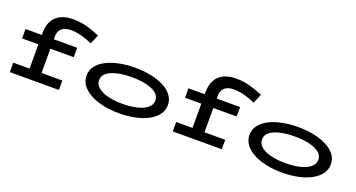

<svg xmlns="http://www.w3.org/2000/svg" viewBox="-46 -1345 3652 1971"><g transform="rotate(20 1780.0 -359.5)"><path d="M253 -54V-494Q253 -571 282 -624.5Q311 -678 367 -705.5Q423 -733 505 -733Q585 -733 660.5 -711.5Q736 -690 797 -662L754 -561Q699 -587 637.5 -603.5Q576 -620 519 -620Q475 -620 444.5 -606Q414 -592 399 -565Q384 -538 384 -498V-54ZM75 0V-103H611V0ZM75 -368V-471H639V-368Z M1271 14Q1181 14 1101 -2.5Q1021 -19 959.5 -51.5Q898 -84 862.5 -130.5Q827 -177 827 -236Q827 -296 862.5 -342.5Q898 -389 959.5 -420Q1021 -451 1101 -467Q1181 -483 1271 -483Q1360 -483 1440 -467Q1520 -451 1582 -420Q1644 -389 1680 -342.5Q1716 -296 1716 -236Q1716 -177 1681 -130.5Q1646 -84 1585 -51.5Q1524 -19 1443.5 -2.5Q1363 14 1271 14ZM1271 -89Q1356 -89 1426 -105.5Q1496 -122 1537.5 -155Q1579 -188 1579 -236Q1579 -286 1537.5 -317.5Q1496 -349 1426 -364.5Q1356 -380 1271 -380Q1187 -380 1117 -364.5Q1047 -349 1005.5 -317.5Q964 -286 964 -236Q964 -188 1005.5 -155Q1047 -122 1117 -105.5Q1187 -89 1271 -89Z M2033 -54V-494Q2033 -571 2062 -624.5Q2091 -678 2147 -705.5Q2203 -733 2285 -733Q2365 -733 2440.5 -711.5Q2516 -690 2577 -662L2534 -561Q2479 -587 2417.5 -603.5Q2356 -620 2299 -620Q2255 -620 2224.5 -606Q2194 -592 2179 -565Q2164 -538 2164 -498V-54ZM1855 0V-103H2391V0ZM1855 -368V-471H2419V-368Z M3051 14Q2961 14 2881 -2.5Q2801 -19 2739.5 -51.5Q2678 -84 2642.5 -130.5Q2607 -177 2607 -236Q2607 -296 2642.5 -342.5Q2678 -389 2739.5 -420Q2801 -451 2881 -467Q2961 -483 3051 -483Q3140 -483 3220 -467Q3300 -451 3362 -420Q3424 -389 3460 -342.5Q3496 -296 3496 -236Q3496 -177 3461 -130.5Q3426 -84 3365 -51.5Q3304 -19 3223.5 -2.5Q3143 14 3051 14ZM3051 -89Q3136 -89 3206 -105.5Q3276 -122 3317.5 -155Q3359 -188 3359 -236Q3359 -286 3317.5 -317.5Q3276 -349 3206 -364.5Q3136 -380 3051 -380Q2967 -380 2897 -364.5Q2827 -349 2785.5 -317.5Q2744 -286 2744 -236Q2744 -188 2785.5 -155Q2827 -122 2897 -105.5Q2967 -89 3051 -89Z"/></g></svg>

Font: BioRhyme Expanded SemiBold
Style: Regular
Weight: 600
Width: 7
Designer: Aoife Mooney
Foundry: Aoife Mooney Type
Version: Version 1.600;gftools[0.9.33]